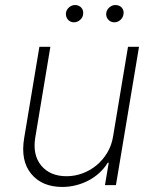

<svg xmlns="http://www.w3.org/2000/svg" viewBox="-20 -730 612 757"><path d="M75.3 -185.7 135.3 -545.5H178.6L119 -187.5Q108 -119.3 142.4 -77.4Q177.2 -35.2 242.5 -35.2Q274.1 -35.2 304.7 -46.3Q335.2 -57.5 360.3 -78.1Q385.3 -98.7 402.9 -128Q420.5 -157.3 426.1 -193.5L484.7 -545.5H528.1L437.1 0H393.8L408.7 -88.4H404.8Q391 -65.7 371.1 -47.8Q351.2 -29.8 327.8 -17.8Q304.3 -5.7 278.2 0.7Q252.1 7.1 225.9 7.1Q145.6 7.1 103 -44.7Q60.4 -96.2 75.3 -185.7ZM399.1 -680Q400.2 -686.4 403.6 -691.9Q407 -697.4 411.9 -701.5Q416.9 -705.6 422.8 -707.9Q428.6 -710.2 435 -710.2Q442.8 -710.2 449.4 -707.4Q456 -704.5 460.4 -699.4Q464.8 -694.2 466.6 -687.3Q468.4 -680.4 466.6 -672.2Q464.5 -660.2 454.4 -651.1Q444.2 -642 430.4 -642Q422.9 -642 416.5 -645.2Q410.2 -648.4 405.9 -653.6Q401.6 -658.7 399.7 -665.7Q397.7 -672.6 399.1 -680ZM240.1 -680Q241.1 -686.4 244.5 -691.9Q247.9 -697.4 252.8 -701.5Q257.8 -705.6 263.7 -707.9Q269.5 -710.2 275.9 -710.2Q284.1 -710.2 290.5 -707.2Q296.9 -704.2 301.1 -699.2Q305.4 -694.2 307.2 -687.3Q308.9 -680.4 307.5 -672.2Q306.8 -666.5 303.6 -661Q300.4 -655.5 295.5 -651.3Q290.5 -647 284.3 -644.5Q278.1 -642 271.3 -642Q263.8 -642 257.6 -645.1Q251.4 -648.1 247.2 -653.4Q242.9 -658.7 240.9 -665.7Q239 -672.6 240.1 -680Z"/></svg>

Font: Inter P Extra Light
Style: Italic
Weight: 200
Italic angle: 9.39999°
Designer: Rasmus Andersson
Foundry: rsms
Version: Version 3.018;git-588b23468